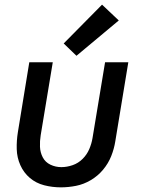

<svg xmlns="http://www.w3.org/2000/svg" viewBox="-20 -798 616 826"><path d="M242 8Q274 8 307 1.5Q340 -5 370.5 -23Q401 -41 423.5 -68Q446 -95 458.5 -126.5Q471 -158 476 -190L532 -530H432L378 -204Q374 -180 364 -156.5Q354 -133 335.5 -114.5Q317 -96 292.5 -87.5Q268 -79 244 -79Q219 -79 197 -89.5Q175 -100 164 -121Q153 -142 152 -166.5Q151 -191 155 -216L207 -530H106L57 -230Q51 -193 52 -156.5Q53 -120 67.5 -87.5Q82 -55 108.5 -32.5Q135 -10 170 -1Q205 8 242 8ZM309 -558 491 -710 419 -778 254 -611Z"/></svg>

Font: Iosevka Sparkle Medium
Style: Italic
Weight: 500
Italic angle: -9°
Designer: Belleve Invis
Foundry: Belleve Invis
Version: Version 4.5.0; ttfautohint (v1.8.3)